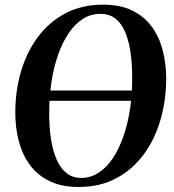

<svg xmlns="http://www.w3.org/2000/svg" viewBox="-20 -772 730 804"><path d="M309.5 11Q238 11 187.2 -13.8Q136.5 -38.5 105 -81.5Q73.5 -124.5 58.8 -180.8Q44 -237 44 -300Q44 -391.5 68 -473Q92 -554.5 139 -617.5Q186 -680.5 254.5 -716.5Q323 -752.5 411.5 -752.5Q483.5 -752.5 534 -727.8Q584.5 -703 615.8 -660Q647 -617 661.2 -561.8Q675.5 -506.5 676 -444.5Q676 -353 652.2 -270.8Q628.5 -188.5 581.8 -125.2Q535 -62 466.8 -25.5Q398.5 11 309.5 11ZM320 -27Q360 -27 393.5 -49Q427 -71 453 -110.2Q479 -149.5 497.2 -202.2Q515.5 -255 524.8 -317.2Q534 -379.5 533.5 -447Q533.5 -504.5 526.5 -553Q519.5 -601.5 504.2 -637.8Q489 -674 463.5 -694Q438 -714 400 -714Q360 -714 326.5 -692.5Q293 -671 267 -632.2Q241 -593.5 222.8 -541.2Q204.5 -489 195.2 -427Q186 -365 186 -297.5Q186 -239.5 193.5 -190.2Q201 -141 217 -104.2Q233 -67.5 258.5 -47.2Q284 -27 320 -27ZM646 -393 639.5 -350H77.5L84 -393Z"/></svg>

Font: Merriweather 96pt SemiBold
Style: Italic
Weight: 600
Italic angle: -7.8°
Version: Version 2.101